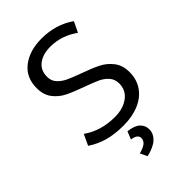

<svg xmlns="http://www.w3.org/2000/svg" viewBox="-273 -793 1138 1138"><g transform="rotate(-45 295.5 -224.0)"><path d="M54 0ZM54 -48 86 -116Q170 -56 288 -56Q356 -56 401 -89Q446 -122 446 -179Q446 -214 425 -238Q404 -262 372.5 -276.5Q341 -291 285 -311Q218 -335 177.5 -355Q137 -375 108.5 -411.5Q80 -448 80 -505Q80 -595 144 -644Q208 -693 308 -693Q428 -693 517 -630L485 -564Q405 -622 310 -622Q249 -622 210 -593Q171 -564 171 -509Q171 -475 192 -452Q213 -429 244 -414.5Q275 -400 330 -380Q397 -356 438 -335.5Q479 -315 508 -277.5Q537 -240 537 -183Q537 -122 506 -77Q475 -32 418.5 -8Q362 16 288 16Q213 16 157 0Q101 -16 54 -48ZM239 201Q279 190 294.5 176Q310 162 310 142Q310 128 298.5 118.5Q287 109 260 105L280 56Q333 62 356.5 84.5Q380 107 380 139Q380 176 350.5 203.5Q321 231 260 245Z"/></g></svg>

Font: Martel Sans
Style: Regular
Weight: 400
Designer: Dan Reynolds and Mathieu Réguer
Foundry: Dan Reynolds and Mathieu Réguer
Version: Version 1.002; ttfautohint (v1.1) -l 5 -r 5 -G 72 -x 0 -D la